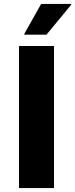

<svg xmlns="http://www.w3.org/2000/svg" viewBox="-20 -953 381 973"><path d="M76.4 -720H253.6V0H76.4ZM103.1 -777.2V-781.2L188.5 -933.2H340.9V-929.2L215.5 -777.2Z"/></svg>

Font: Kufam
Style: Regular
Weight: 400
Designer: Wael Morcos, Artur Schmal
Foundry: Original Type
Version: Version 1.301; ttfautohint (v1.8.3)